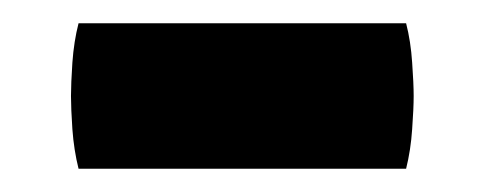

<svg xmlns="http://www.w3.org/2000/svg" viewBox="-20 -352 416 165"><path d="M47.5 -207Q43.5 -223 42.2 -241Q41 -259 41 -269.5Q41 -280 42.2 -298.2Q43.5 -316.5 47.5 -332H329Q333 -316.5 334.2 -298.2Q335.5 -280 335.5 -269.5Q335.5 -259 334.2 -241Q333 -223 329 -207Z"/></svg>

Font: Signika
Style: Bold
Weight: 700
Designer: Anna Giedry
Foundry: Anna Giedry
Version: Version 2.001